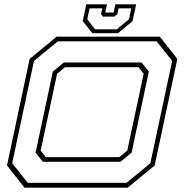

<svg xmlns="http://www.w3.org/2000/svg" viewBox="-20 -870 854 890"><path d="M93.5 0 12.5 -103 117.5 -597 242.5 -700H721L802 -597L697 -103L572 0ZM108.5 -22.5H566.5L677 -113.5L778 -587.5L706 -678.5H248L137.5 -587.5L36.5 -113.5ZM178.5 -120 145 -162.5 225 -538.5 276 -580.5H636L670 -538.5L590 -162.5L538.5 -120ZM192.5 -141.5H533L570 -172L646 -528L622 -558.5H281.5L244.5 -528L168.5 -172ZM408 -716 363.5 -772 380 -850H476L468 -812H507L515 -850H611L594.5 -772L527 -716ZM420.5 -734H521.5L578 -781L588.5 -831.5H529.5L524 -804.5L510 -793H457L448.5 -804.5L454.5 -831.5H395.5L384.5 -781Z"/></svg>

Font: Tourney Expanded ExtraLight
Style: Italic
Weight: 200
Width: 7
Italic angle: -12°
Designer: Tyler Finck
Foundry: Etcetera Type Co
Version: Version 1.010; ttfautohint (v1.8.3)